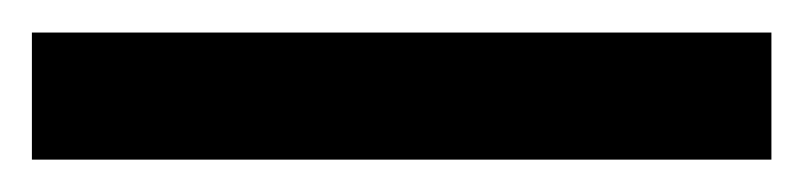

<svg xmlns="http://www.w3.org/2000/svg" viewBox="-21 -20 495 118"><path d="M453.1 0V78.1H-1.4V0Z"/></svg>

Font: Inter UI
Style: Regular
Weight: 400
Designer: Rasmus Andersson
Foundry: rsms
Version: 3.2;8d6f07862